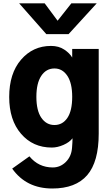

<svg xmlns="http://www.w3.org/2000/svg" viewBox="-20 -876 657 1131"><path d="M194.3 -305.7Q194.3 -224.6 223.6 -182.1Q252.9 -139.6 300.8 -139.6Q348.6 -139.6 377 -181.6Q405.3 -223.6 405.3 -305.7Q405.3 -386.7 376.5 -429.7Q347.7 -472.7 300.8 -472.7Q252 -472.7 223.1 -429.2Q194.3 -385.7 194.3 -305.7ZM34.2 -304.7Q34.2 -443.4 104 -524.4Q173.8 -605.5 280.3 -605.5Q326.2 -605.5 358.4 -584Q390.6 -562.5 405.3 -537.1V-587.9H561.5V-88.9Q561.5 77.1 493.7 155.8Q425.8 234.4 288.1 234.4Q134.8 234.4 51.8 117.2L153.3 44.9Q207 110.4 291 110.4Q335 110.4 367.7 78.1Q400.4 45.9 404.3 -4.9Q407.2 -40 407.2 -61.5Q389.6 -38.1 354 -22.5Q318.4 -6.8 285.2 -6.8Q173.8 -6.8 104 -87.9Q34.2 -168.9 34.2 -304.7ZM92.8 -856.4H243.2L319.3 -753.9L400.4 -856.4H549.8L383.8 -674.8H252.9Z"/></svg>

Font: Gothic A1 Black
Style: Regular
Weight: 900
Version: Version 2.50